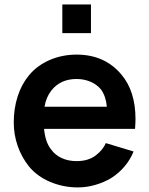

<svg xmlns="http://www.w3.org/2000/svg" viewBox="-20 -822 667 858"><path d="M386.5 -674H258.5V-802H386.5ZM208.5 -154Q227 -128.5 256.5 -115.2Q286 -102 322 -102Q375 -102 408.5 -128Q440 -152.5 453 -182.5L577 -145Q562.5 -109 536.8 -78.5Q511 -48 478 -27Q446 -7.5 406.8 4Q367.5 15.5 328 15.5Q263 15.5 204.5 -9Q146.5 -33.5 109.5 -78Q76 -120.5 58.8 -170.5Q41.5 -220.5 41.5 -275Q41.5 -337 58.8 -391Q76 -445 109.5 -485.5Q128 -508 151.8 -525.2Q175.5 -542.5 202.8 -554.2Q230 -566 260.2 -572Q290.5 -578 322 -578Q447.5 -578 522 -489.5Q585.5 -415 585.5 -289.5Q585.5 -282.5 585 -271.5Q584.5 -260.5 583.5 -246H177Q182.5 -186 208.5 -154ZM209.5 -417.5Q186 -387.5 179 -345H457.5Q453.5 -391 431.5 -422Q412.5 -445 383.8 -457Q355 -469 322 -469Q250 -469 209.5 -417.5Z"/></svg>

Font: Russisch Sans
Style: Bold
Weight: 700
Designer: Michael Sharanda (font) & Cristiano Sobral (main changes)
Foundry: Michael Sharanda
Version: Version 2.00;September 8, 2020;FontCreator 13.0.0.2681 64-bi